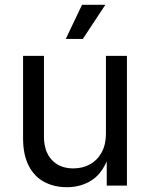

<svg xmlns="http://www.w3.org/2000/svg" viewBox="-20 -781 631 808"><path d="M262.2 6.8Q207 6.8 165.3 -15.9Q123.5 -38.6 100.3 -84.5Q77.1 -130.4 77.1 -199.2V-545.9H165V-206.5Q165 -143.6 198.2 -107.9Q231.4 -72.3 288.6 -72.3Q327.6 -72.3 358.6 -89.4Q389.6 -106.4 407.7 -139.4Q425.8 -172.4 425.8 -218.8V-545.9H514.2V0H429.2V-132.3H440.9Q415.5 -55.7 368.9 -24.4Q322.3 6.8 262.2 6.8ZM256.8 -617.2 325.2 -760.7H423.3L328.6 -617.2Z"/></svg>

Font: Inter Variable LoSnoCo
Style: Regular
Weight: 400
Designer: Rasmus Andersson
Foundry: rsms
Version: Version 4.000;git-a52131595; featfreeze: case,dlig,ss01,ss02